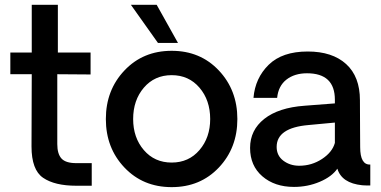

<svg xmlns="http://www.w3.org/2000/svg" viewBox="-20 -770 1583 797"><path d="M296.9 1Q207 1 158.9 -32Q110.8 -64.9 110.8 -162.1L111.8 -461.9H22.9V-551.8H111.8V-750H220.2V-551.8H356V-460.9L217.8 -461.9V-171.9Q217.8 -130.9 235.4 -111.8Q252.9 -92.8 296.9 -92.8H360.8V1Z M523.4 -750H630.4L718.8 -591.8H635.7ZM888.4 -74.5Q811.5 6.8 692.6 6.8Q573.7 6.8 496.6 -74.5Q419.4 -155.8 419.4 -275.9Q419.4 -396 496.6 -477.5Q573.7 -559.1 692.6 -559.1Q811.5 -559.1 888.4 -477.5Q965.3 -396 965.3 -275.9Q965.3 -155.8 888.4 -74.5ZM852.5 -275.9Q852.5 -354 808.1 -406Q763.7 -458 692.6 -458Q621.6 -458 577.1 -406Q532.7 -354 532.7 -275.9Q532.7 -198.7 577.1 -147Q621.6 -95.2 692.6 -95.2Q763.7 -95.2 808.1 -147.2Q852.5 -199.2 852.5 -275.9Z M1200.2 5.9Q1120.1 5.9 1069.1 -38.1Q1018.1 -82 1018.1 -156Q1018.1 -230 1077.1 -276.6Q1136.2 -323.2 1244.1 -331.1L1370.1 -340.8V-356Q1370.1 -465.8 1254.4 -465.8Q1202.6 -465.8 1168.9 -439.5Q1135.3 -413.1 1130.4 -363.8H1032.2Q1039.1 -445.8 1095.2 -501Q1151.4 -556.2 1257.3 -556.2Q1359.4 -556.2 1416.7 -504.2Q1474.1 -452.1 1474.1 -354Q1474.1 -308.1 1474.6 -237.1Q1475.1 -166 1475.1 -159.2Q1475.1 -85 1517.1 -86.9V0Q1495.1 0 1483.4 -1Q1398.4 -9.8 1380.4 -69.8Q1357.4 -36.6 1307.4 -15.4Q1257.3 5.9 1200.2 5.9ZM1222.2 -82Q1273.9 -82 1316.7 -110.1Q1359.4 -138.2 1370.1 -176.8V-261.2L1261.2 -251Q1128.4 -239.7 1128.4 -160.2Q1128.4 -124 1156.2 -103Q1184.1 -82 1222.2 -82Z"/></svg>

Font: Oakes Grotesk
Style: Medium
Weight: 500
Designer: Samuel Oakes
Foundry: Samuel Oakes
Version: Version 1.0 | wf-rip DC20170320